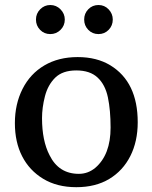

<svg xmlns="http://www.w3.org/2000/svg" viewBox="-20 -736 614 774"><path d="M424.8 -472.7Q535.2 -405.3 535.2 -243.2Q535.2 -166 505.4 -106.9Q475.6 -47.9 420.4 -14.6Q365.2 18.6 287.6 18.6Q210 18.6 154.3 -15.1Q98.6 -48.8 69.3 -106Q40 -163.1 40 -239.7Q40 -316.4 70.8 -377.4Q101.6 -438.5 158.7 -472.2Q215.8 -505.9 293 -505.9Q370.1 -505.9 424.8 -472.7ZM125 -657.2Q125 -681.6 142.1 -698.7Q159.2 -715.8 182.6 -715.8Q207 -715.8 224.1 -698.2Q241.2 -680.7 241.2 -657.2Q241.2 -632.8 224.1 -615.7Q207 -598.6 182.6 -598.6Q158.2 -598.6 141.6 -615.7Q125 -632.8 125 -657.2ZM149.4 -259.8Q149.4 -168.9 179.7 -110.4Q216.8 -35.2 297.9 -35.2Q335 -35.2 364.3 -59.6Q425.8 -112.3 425.8 -221.7Q425.8 -292 415 -343.3Q404.3 -394.5 373.5 -423.3Q342.8 -452.1 287.6 -452.1Q232.4 -452.1 202.6 -422.9Q172.9 -393.6 161.1 -347.7Q149.4 -301.8 149.4 -259.8ZM319.3 -657.2Q319.3 -681.6 335.9 -698.7Q352.5 -715.8 377 -715.8Q401.4 -715.8 418 -698.2Q434.6 -680.7 434.6 -657.2Q434.6 -632.8 418 -615.7Q401.4 -598.6 377 -598.6Q352.5 -598.6 335.9 -615.7Q319.3 -632.8 319.3 -657.2Z"/></svg>

Font: GenEi LateMin P v2
Style: Medium
Weight: 500
Designer: o_tamon (Modified)
Foundry: o_tamon / Adobe Systems Incorporated / FONT 910 / Philipp H. Poll
Version: Version 2.1;Original Version 1.004